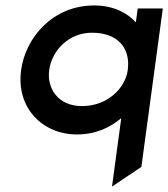

<svg xmlns="http://www.w3.org/2000/svg" viewBox="-20 -482 617 704"><path d="M57.4 -225C38.4 -84 138.5 11 261.5 11C330.5 11 383.9 -14 424.6 -49L390.7 202L498.4 130L577 -451H485L478.1 -400C447.7 -434 396.5 -462 325.5 -462C171.5 -462 73.2 -342 57.4 -225ZM160.4 -225C170.4 -299 233.9 -362 316.9 -362C412.9 -362 459.2 -305 448.4 -225C439.5 -159 374.6 -93 280.6 -93C192.6 -93 151.4 -158 160.4 -225Z"/></svg>

Font: Charger
Style: ExBdIt
Weight: 400
Designer: Jasper
Foundry: Cannot Into Space Fonts
Version: Version 0.99